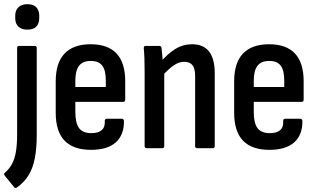

<svg xmlns="http://www.w3.org/2000/svg" viewBox="-34 -710 1517 920"><path d="M46 189Q38 193 33 186L-11 132Q-18 123 -10 117Q11 99 24 74.5Q37 50 42.5 15.5Q48 -19 48 -66V-480Q48 -490 57 -490H133Q142 -490 142 -480V-63Q142 0 133 47.5Q124 95 103 129.5Q82 164 46 189ZM97 -568Q69 -568 54 -582.5Q39 -597 39 -623V-635Q39 -660 54 -675Q69 -690 97 -690Q126 -690 140 -675Q154 -660 154 -635V-623Q154 -597 140 -582.5Q126 -568 97 -568Z M402 8Q318 8 275.5 -36Q233 -80 233 -170V-320Q233 -409 275.5 -453.5Q318 -498 400 -498Q483 -498 524.5 -453.5Q566 -409 566 -321V-233Q566 -222 557 -222H327V-173Q327 -120 345 -96Q363 -72 404 -72Q437 -72 453.5 -86.5Q470 -101 468 -130Q468 -141 477 -141H550Q558 -141 560 -131Q561 -64 521 -28Q481 8 402 8ZM327 -293H473V-324Q473 -373 456 -395.5Q439 -418 401 -418Q363 -418 345 -395Q327 -372 327 -324Z M910 0Q901 0 901 -10V-347Q901 -382 888 -398Q875 -414 849 -414Q824 -414 799.5 -397.5Q775 -381 743 -346L735 -412Q770 -453 806.5 -475.5Q843 -498 886 -498Q940 -498 967.5 -463.5Q995 -429 995 -358V-10Q995 0 985 0ZM669 0Q659 0 659 -10V-366Q659 -402 658 -430.5Q657 -459 655 -477Q654 -490 663 -490H730Q738 -490 740 -480Q742 -463 744.5 -435Q747 -407 748 -390L753 -368V-10Q753 0 744 0Z M1257 8Q1173 8 1130.5 -36Q1088 -80 1088 -170V-320Q1088 -409 1130.5 -453.5Q1173 -498 1255 -498Q1338 -498 1379.5 -453.5Q1421 -409 1421 -321V-233Q1421 -222 1412 -222H1182V-173Q1182 -120 1200 -96Q1218 -72 1259 -72Q1292 -72 1308.5 -86.5Q1325 -101 1323 -130Q1323 -141 1332 -141H1405Q1413 -141 1415 -131Q1416 -64 1376 -28Q1336 8 1257 8ZM1182 -293H1328V-324Q1328 -373 1311 -395.5Q1294 -418 1256 -418Q1218 -418 1200 -395Q1182 -372 1182 -324Z"/></svg>

Font: Sofia Sans Condensed SemiBold
Style: Regular
Weight: 600
Designer: Botio Nikoltchev, Ani Petrova
Foundry: lettersoup
Version: Version 4.101